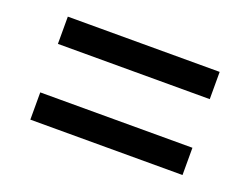

<svg xmlns="http://www.w3.org/2000/svg" viewBox="-61 -620 708 543"><g transform="rotate(20 293.0 -349.0)"><path d="M64 -422V-504H521V-422ZM64 -194V-276H522V-194Z"/></g></svg>

Font: MuseoModerno Thin
Style: Regular
Weight: 400
Version: Version 1.003